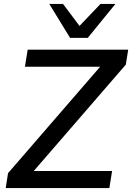

<svg xmlns="http://www.w3.org/2000/svg" viewBox="-20 -958 673 978"><path d="M9 0 21 -76 490 -618H107L121 -705H633L621 -629L152 -87H551L537 0ZM337 -765 231 -938H301L385 -826L492 -938H568L427 -765Z"/></svg>

Font: Nunito Sans SemiBold
Style: Italic
Weight: 600
Italic angle: -9°
Designer: Vernon Adams
Foundry: Vernon Adams
Version: Version 3.006; ttfautohint (v1.8.3)